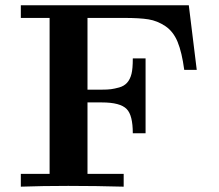

<svg xmlns="http://www.w3.org/2000/svg" viewBox="-20 -700 823 720"><path d="M58.1 0V-47.9H166V-632.8H58.1V-680.2H688L717.8 -438H670.9Q662.1 -503.9 646 -543Q629.9 -582 599.9 -602.1Q569.8 -622.1 536.9 -627.4Q503.9 -632.8 444.8 -632.8H308.1V-363.8H361.8Q382.8 -363.8 396 -365.5Q409.2 -367.2 427 -372.1Q444.8 -377 456.3 -389.4Q467.8 -401.9 473.1 -422.9Q478 -441.9 478 -481H525.9V-200.2H478Q478 -268.1 455.1 -291Q431.2 -315.9 361.8 -315.9H308.1V-47.9H443.8V0Q339.8 -2.9 235.8 -2.9Q138.2 -2.9 58.1 0Z"/></svg>

Font: CMU Serif
Style: Bold
Weight: 700
Version: Version 0.7.0